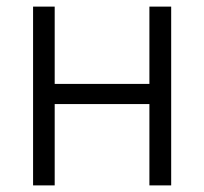

<svg xmlns="http://www.w3.org/2000/svg" viewBox="-20 -561 618 581"><path d="M449.2 -307.1V-246.1H129.4V-307.1ZM145.5 -541V0H80.1V-541ZM498 -541V0H432.1V-541Z"/></svg>

Font: Inter 17pt Light
Style: Regular
Weight: 300
Version: Version 4.001;git-66647c0bb